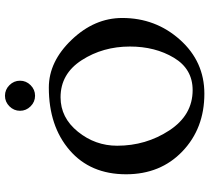

<svg xmlns="http://www.w3.org/2000/svg" viewBox="-54 -756 822 753"><g transform="rotate(-90 356.5 -379.0)"><path d="M316.5 -752.5Q334 -770 358 -770Q382 -770 399.5 -752.5Q417 -735 417 -711Q417 -687 399.5 -669.5Q382 -652 358 -652Q334 -652 316.5 -669.5Q299 -687 299 -711Q299 -735 316.5 -752.5ZM162 -330Q162 -217 222 -125.5Q282 -34 380 -34Q463 -34 507 -107.5Q551 -181 551 -280Q551 -386 497.5 -469Q444 -552 352 -552Q272 -552 217 -484Q162 -416 162 -330ZM390 -598Q492 -598 577.5 -508.5Q663 -419 663 -310Q663 -179 577.5 -83.5Q492 12 366 12Q230 12 140 -74Q50 -160 50 -295Q50 -435 144.5 -516.5Q239 -598 390 -598Z"/></g></svg>

Font: EB Garamond 08
Style: Regular
Weight: 400
Version: Version 0.016 ; ttfautohint (v1.5)